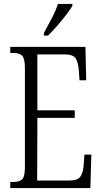

<svg xmlns="http://www.w3.org/2000/svg" viewBox="-20 -951 516 971"><path d="M32 0V-31H49Q80 -31 93 -45Q106 -59 106 -107V-604Q106 -655 92.5 -669Q79 -683 49 -683H32V-714H412L416 -545H382L379 -590Q376 -636 362.5 -656Q349 -676 306 -676H169V-393H358V-355H169L168 -38H329Q372 -38 386 -57Q400 -76 403 -115L407 -169H442L437 0ZM202 -784Q224 -825 243 -861Q262 -897 273 -931H346V-921Q336 -904 315.5 -877Q295 -850 270 -821.5Q245 -793 223 -771H202Z"/></svg>

Font: Noto Serif ExtraCondensed Light
Style: Regular
Weight: 300
Width: 2
Designer: Monotype Design Team
Foundry: Monotype Imaging Inc.
Version: Version 2.014; ttfautohint (v1.8.4.7-5d5b)